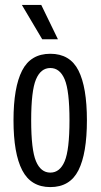

<svg xmlns="http://www.w3.org/2000/svg" viewBox="-20 -752 410 782"><path d="M35 -262Q35 -396 70 -464.5Q105 -533 185 -533Q265 -533 299.5 -465Q334 -397 334 -262Q334 -127 299.5 -58.5Q265 10 185 10Q106 10 70.5 -58.5Q35 -127 35 -262ZM263 -262Q263 -382 243.5 -428.5Q224 -475 185 -475Q146 -475 126.5 -428.5Q107 -382 107 -262Q107 -142 126.5 -95.5Q146 -49 185 -49Q224 -49 243.5 -95.5Q263 -142 263 -262ZM69 -732H148L216 -592H152Z"/></svg>

Font: Mona Sans Condensed
Style: Regular
Weight: 400
Width: 3
Designer: Deni Anggara
Foundry: GitHub
Version: Version 2.000